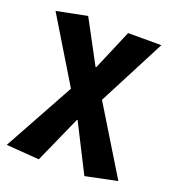

<svg xmlns="http://www.w3.org/2000/svg" viewBox="-155 -701 993 1107"><g transform="rotate(20 342.0 -147.5)"><path d="M8 -548 245 -157 8 274 210 289 339 0H343L490 290L684 250L435 -158L649 -571H445L340 -324H335L195 -585Z"/></g></svg>

Font: GenEiGothic-pro-Heavy
Style: Bold
Weight: 900
Designer: Ryoko NISHIZUKA (kana & ideographs); Paul D. Hunt (Latin, Greek & Cyrillic); Wenlong ZHANG (bopomofo); Sandoll Communica
Foundry: Adobe Systems Incorporated; o_tamon
Version: Version 1.000.140830